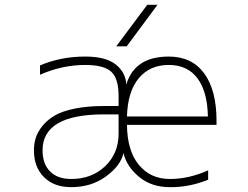

<svg xmlns="http://www.w3.org/2000/svg" viewBox="-20 -772 1040 804"><path d="M511.7 -284.2H850.6Q848.6 -387.7 807.1 -443.8Q765.6 -500 686.5 -500Q607.4 -500 561 -444.3Q514.6 -388.7 511.7 -284.2ZM466.8 -578.1 596.7 -752H639.6L510.7 -578.1ZM476.6 -293H415Q158.2 -293 158.2 -142.6Q158.2 -85.9 189.5 -54.2Q220.7 -22.5 278.3 -22.5Q364.3 -22.5 420.4 -76.2Q476.6 -129.9 476.6 -211.9V-261.7ZM686.5 -535.2Q783.2 -535.2 835 -464.8Q886.7 -394.5 886.7 -265.6V-249H511.7Q512.7 -140.6 561.5 -81.5Q610.4 -22.5 691.4 -22.5Q770.5 -22.5 851.6 -58.6V-19.5Q772.5 12.7 691.4 11.7Q614.3 11.7 562.5 -31.2Q510.7 -74.2 497.1 -130.9Q485.4 -78.1 423.8 -33.2Q362.3 11.7 278.3 11.7Q206.1 11.7 164.1 -30.3Q122.1 -72.3 122.1 -142.6Q122.1 -170.9 129.9 -195.3Q137.7 -219.7 157.7 -244.6Q177.7 -269.5 209 -288.1Q240.2 -306.6 293.9 -317.4Q347.7 -328.1 415 -328.1H476.6V-370.1Q476.6 -443.4 445.8 -471.7Q415 -500 336.9 -500Q240.2 -500 147.5 -459V-498Q234.4 -535.2 336.9 -535.2Q423.8 -535.2 465.3 -501.5Q506.8 -467.8 508.8 -418Q543.9 -535.2 686.5 -535.2Z"/></svg>

Font: GenEi Gothic M ExtraLight
Style: Regular
Weight: 200
Designer: o_tamon (Modified); [Source Han Sans]
Ryoko NISHIZUKA  (kana & ideographs); Paul D. Hunt (Latin, Greek & Cyrillic); Wenl
Version: Version 1.1a;Original Version 1.004